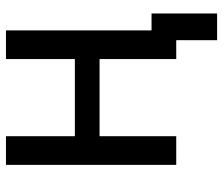

<svg xmlns="http://www.w3.org/2000/svg" viewBox="-70 -514 716 615"><g transform="rotate(-90 287.5 -207.0)"><path d="M551.3 130.9H465.8V0H405.3V-245.6H158.2V0H66.4V-545.4H158.2V-324.7H405.3V-545.4H497.1V-79.1H551.3Z"/></g></svg>

Font: IranNastaliq
Style: Regular
Weight: 400
Designer: Hossein Zahedi
Version: Version 1.5